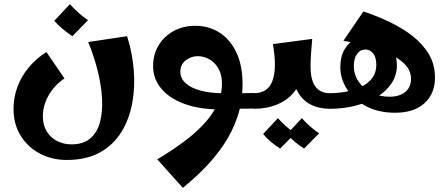

<svg xmlns="http://www.w3.org/2000/svg" viewBox="-20 -523 2156 923"><path d="M301 246Q230 246 172 215.5Q114 185 79.5 129.5Q45 74 45 1Q45 -54 63.5 -104.5Q82 -155 117.5 -198Q153 -241 203 -273L290 -146Q242 -114 214 -65Q186 -16 186 36Q186 78 204.5 108.5Q223 139 254.5 155Q286 171 324 171Q381 171 414.5 142Q448 113 461 63Q474 13 470.5 -50Q467 -113 449.5 -183Q432 -253 404 -321L591 -349Q616 -270 623 -187Q630 -104 615.5 -26.5Q601 51 563 112.5Q525 174 460 210Q395 246 301 246ZM328 -349Q304 -365 281 -384Q258 -403 241 -423L316 -503Q336 -481 356.5 -462.5Q377 -444 403 -426Z M1095 0V-75Q1122 -75 1148 -75Q1174 -75 1201 -76L1221 -38L1201 -1Q1174 -1 1148 -0.5Q1122 0 1095 0ZM859 380 736 243Q798 206 854 165.5Q910 125 953.5 80Q997 35 1022 -15Q1047 -65 1047 -121Q1047 -165 1029.5 -194.5Q1012 -224 985.5 -238.5Q959 -253 930 -253Q899 -253 873 -233Q847 -213 847 -178Q847 -147 871.5 -124Q896 -101 942 -88Q988 -75 1051 -75L1039 3Q938 3 865.5 -24Q793 -51 754.5 -98Q716 -145 716 -205Q716 -261 742 -304.5Q768 -348 814 -373.5Q860 -399 919 -399Q984 -399 1035.5 -366Q1087 -333 1116.5 -270.5Q1146 -208 1146 -119Q1146 -34 1121.5 38.5Q1097 111 1055 173Q1013 235 962 286.5Q911 338 859 380Z M1201 0V-75Q1268 -75 1290 -135Q1312 -195 1292 -311L1481 -336Q1477 -295 1475 -262.5Q1473 -230 1473 -202L1425 -172Q1425 -121 1395 -82Q1365 -43 1314 -21.5Q1263 0 1201 0ZM1566 0Q1513 0 1472.5 -21Q1432 -42 1408.5 -86.5Q1385 -131 1385 -202H1473Q1473 -138 1496.5 -106.5Q1520 -75 1566 -75L1586 -38ZM1327 191Q1304 177 1282.5 159Q1261 141 1245 121L1316 45Q1335 66 1354.5 83.5Q1374 101 1399 118ZM1442 191Q1419 177 1397.5 159Q1376 141 1360 121L1431 45Q1450 66 1469.5 83.5Q1489 101 1514 118Z M1880 19Q1800 19 1740.5 -12Q1681 -43 1648.5 -93.5Q1616 -144 1616 -200Q1616 -251 1636 -285Q1656 -319 1687.5 -336.5Q1719 -354 1751 -354Q1788 -354 1819 -336Q1850 -318 1869 -285.5Q1888 -253 1888 -209Q1888 -162 1862.5 -123Q1837 -84 1792 -57Q1747 -30 1689 -15Q1631 0 1566 0V-75Q1605 -75 1644.5 -82.5Q1684 -90 1717 -106Q1750 -122 1769.5 -148Q1789 -174 1789 -211Q1789 -247 1774 -266Q1759 -285 1737 -285Q1712 -285 1696.5 -263.5Q1681 -242 1681 -206Q1681 -164 1704 -130.5Q1727 -97 1766 -77.5Q1805 -58 1853 -58Q1884 -58 1907 -68Q1930 -78 1943 -97Q1956 -116 1956 -144Q1956 -190 1914.5 -225Q1873 -260 1799.5 -285.5Q1726 -311 1631 -327L1727 -468Q1793 -446 1854.5 -416.5Q1916 -387 1965 -348.5Q2014 -310 2042.5 -261Q2071 -212 2071 -150Q2071 -99 2048.5 -61Q2026 -23 1983.5 -2Q1941 19 1880 19Z"/></svg>

Font: Marhey Light Medium
Style: Regular
Weight: 500
Version: Version 1.000